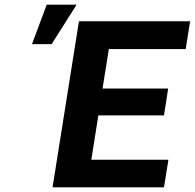

<svg xmlns="http://www.w3.org/2000/svg" viewBox="-20 -802 834 822"><path d="M117 -613H201L308 -782H180ZM205 0H682L701 -118H371L401 -308H682L700 -423H419L446 -592H775L794 -711H318Z"/></svg>

Font: Asimov Pro
Style: BdObl
Weight: 700
Designer: Google
Version: Version 2.000980; 2014